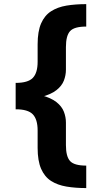

<svg xmlns="http://www.w3.org/2000/svg" viewBox="-20 -785 479 948"><path d="M57.3 -293.7V-375.7Q118.2 -375.7 142 -400.4Q165.8 -425.1 165.8 -480V-566.3Q165.8 -630.2 183 -669.5Q200.2 -708.8 232.1 -729.3Q264 -749.9 308.1 -757.3Q352.2 -764.6 405.8 -764.6V-653.8Q346.4 -653.8 326 -631.3Q305.5 -608.8 305.5 -552.6V-440.6Q305.5 -413.6 295.5 -387.3Q285.4 -361 258.8 -340Q232.2 -318.9 183.6 -306.3Q134.9 -293.7 57.3 -293.7ZM405.8 143.6Q352.2 143.6 308.1 136.2Q264 128.8 232.1 108.4Q200.2 87.9 183 48.5Q165.8 9.1 165.8 -54.8V-140.6Q165.8 -195.6 142 -220.5Q118.2 -245.4 57.3 -245.4V-327.4Q134.9 -327.4 183.6 -314.7Q232.2 -301.9 258.8 -280.8Q285.4 -259.6 295.5 -233.2Q305.5 -206.9 305.5 -180V-68.5Q305.5 -12.3 326 10.2Q346.4 32.7 405.8 32.7ZM57.3 -245.1V-376H191.3V-245.1Z"/></svg>

Font: Inter Khmer Looped
Style: Regular
Weight: 400
Designer: Rasmus Andersson, Sovichet Tep
Foundry: Anagata Design
Version: Version 1.000